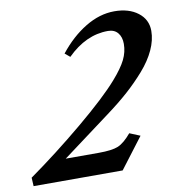

<svg xmlns="http://www.w3.org/2000/svg" viewBox="-132 -720 740 790"><g transform="rotate(-10 238.0 -325.5)"><path d="M-54.7 0 -56.6 -35.6Q56.6 -115.7 172.9 -212.6Q289.1 -309.6 343.3 -371.6Q381.3 -415 397 -446.8Q412.6 -478.5 412.6 -512.2Q412.6 -541 398.2 -558.3Q383.8 -575.7 356.9 -575.7Q265.1 -575.7 186.5 -497.6L165.5 -515.1Q215.3 -578.1 275.4 -614.5Q335.4 -650.9 397 -650.9Q457.5 -650.9 495.4 -621.8Q533.2 -592.8 533.2 -545.4Q533.2 -506.8 514.4 -466.1Q495.6 -425.3 460.9 -385.7Q426.3 -346.2 387.2 -311.3Q348.1 -276.4 297.9 -239.3L95.2 -88.4H232.9Q288.6 -88.4 314.5 -99.1Q340.3 -109.9 370.6 -146L414.6 -127.9L317.4 0Z"/></g></svg>

Font: Elstob 6pt
Style: Italic
Weight: 700
Italic angle: -20°
Designer: Peter S. Baker
Version: Version 1.015